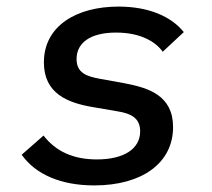

<svg xmlns="http://www.w3.org/2000/svg" viewBox="-20 -548 640 580"><path d="M264.9 12.1C408 12.1 502.8 -54.7 502.8 -164.1C502.8 -259.9 428.6 -282.7 356.2 -296.5L281.6 -310C242.9 -317.1 211.3 -327.1 211.3 -369.7C211.3 -419.4 253.9 -449.6 330.6 -449.6C408 -449.6 452.1 -419.4 471.6 -391.7L535.2 -451C497.2 -498.6 428.6 -528.1 338.1 -528.1C212 -528.1 112.6 -470.5 112.6 -359.4C112.6 -264.9 185 -237.2 261 -224.4L335.6 -211.6C373.9 -205.3 403.4 -192.8 403.4 -151.3C403.4 -97.7 353.3 -66.4 272.7 -66.4C200.3 -66.4 148.1 -91.3 111.5 -138.5L45.5 -80.6C87.4 -21.3 163.7 12.1 264.9 12.1Z"/></svg>

Font: Margiela Mono Italic Medium It
Style: Regular
Weight: 500
Designer: Mike Abbink, Paul van der Laan, Pieter van Rosmalen
Foundry: Bold Monday
Version: Version 2.003 2021